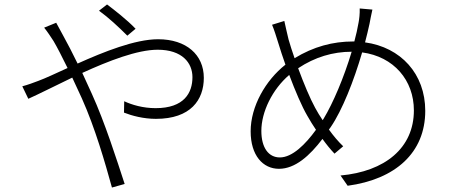

<svg xmlns="http://www.w3.org/2000/svg" viewBox="-20 -805 2040 861"><path d="M588 -676C550 -716 492 -761 460 -785L424 -757C467 -726 512 -684 551 -645ZM178 -681C192 -664 209 -638 220 -621C236 -594 258 -551 283 -500C230 -476 184 -454 151 -442C133 -435 103 -424 80 -418L107 -362C154 -383 225 -419 304 -457C318 -427 332 -396 347 -364C407 -230 451 -76 482 36L539 20C504 -87 451 -254 392 -384C378 -415 363 -447 349 -478C467 -532 596 -582 687 -582C797 -582 843 -523 843 -459C843 -389 806 -320 678 -320C621 -320 571 -335 537 -351L536 -300C571 -286 624 -272 679 -272C835 -272 894 -357 894 -456C894 -559 816 -629 689 -629C586 -629 446 -573 328 -520C305 -567 283 -610 264 -644C255 -660 240 -688 232 -703Z M1427 -266C1415 -284 1403 -303 1393 -322C1371 -362 1342 -431 1317 -499C1392 -549 1473 -573 1557 -573C1522 -456 1473 -342 1432 -274ZM1235 -99C1184 -99 1152 -143 1152 -218C1152 -303 1201 -404 1277 -469C1304 -397 1334 -327 1358 -286C1371 -263 1384 -242 1397 -223C1350 -158 1291 -99 1235 -99ZM1593 -767C1594 -745 1591 -719 1588 -704C1583 -676 1577 -648 1569 -619H1563C1473 -619 1386 -596 1301 -544C1290 -575 1281 -604 1274 -628C1268 -654 1260 -687 1255 -711L1200 -694C1209 -673 1219 -641 1228 -612C1237 -582 1248 -549 1260 -515C1171 -445 1104 -328 1104 -216C1104 -108 1159 -48 1231 -48C1304 -48 1369 -107 1426 -182C1444 -157 1462 -135 1480 -116L1519 -149C1497 -170 1475 -196 1455 -224L1463 -235C1515 -311 1567 -443 1604 -570C1746 -551 1836 -445 1836 -310C1836 -141 1706 -36 1507 -18L1539 28C1753 -1 1887 -120 1887 -308C1887 -474 1777 -593 1617 -615C1625 -644 1631 -672 1637 -698C1640 -715 1645 -740 1650 -762Z"/></svg>

Font: Noto Sans CJK Light
Style: Regular
Weight: 300
Designer: Ryoko NISHIZUKA (kana & ideographs); Paul D. Hunt (Latin, Greek & Cyrillic); Wenlong ZHANG (bopomofo); Sandoll Communica
Foundry: Adobe Systems Incorporated
Version: Version 1.000;PS 1;hotconv 1.0.78;makeotf.lib2.5.61930